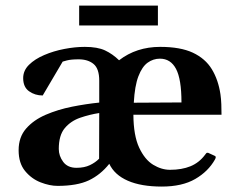

<svg xmlns="http://www.w3.org/2000/svg" viewBox="-20 -666 861 700"><path d="M189.9 11.7Q161.1 11.7 127.9 -1.2Q94.7 -14.2 71.3 -42.7Q47.9 -71.3 47.9 -118.2Q47.9 -166 75.2 -197.3Q102.5 -228.5 146.7 -247.6Q190.9 -266.6 242.2 -276.9Q293.5 -287.1 341.8 -292V-371.6Q341.8 -415.5 321.3 -432.6Q300.8 -449.7 266.6 -449.7Q238.8 -449.7 223.6 -445.6Q208.5 -441.4 208.5 -441.4L135.7 -317.9Q107.4 -317.9 85.9 -333.3Q64.5 -348.6 64.5 -381.3Q64.5 -408.7 85.7 -429.7Q106.9 -450.7 141.1 -465.3Q175.3 -480 214.4 -487.5Q253.4 -495.1 289.1 -495.1Q335.4 -495.1 363 -482.2Q390.6 -469.2 414.1 -446.3Q477.5 -495.1 564 -495.1Q637.7 -495.1 683.1 -473.9Q728.5 -452.6 752.2 -413.8Q775.9 -375 783.7 -322.3Q786.1 -305.7 786.9 -285.9Q787.6 -266.1 787.6 -247.6H466.3Q466.8 -171.9 487.3 -127.9Q507.8 -84 538.3 -65.4Q568.8 -46.9 599.6 -46.9Q642.6 -46.9 674.3 -59.8Q706.1 -72.8 727.5 -101.6Q729.5 -104 731.7 -106.9Q733.9 -109.9 738.8 -108.9L761.2 -98.6Q766.6 -96.7 766.6 -92.8Q766.6 -90.8 765.6 -88.6Q764.6 -86.4 763.7 -84.5Q739.3 -41 691.7 -13.4Q644 14.2 569.8 14.2Q494.6 14.2 446 -7.1Q397.5 -28.3 378.4 -68.8Q346.7 -28.8 304 -8.5Q261.2 11.7 189.9 11.7ZM467.8 -291.5 641.6 -292.5Q641.6 -377.4 621.8 -414.8Q602.1 -452.1 563 -452.1Q538.6 -452.1 518.3 -437.5Q498 -422.9 484.6 -387.9Q471.2 -353 467.8 -291.5ZM258.8 -54.2Q287.6 -54.2 307.9 -64Q328.1 -73.7 341.3 -87.4L341.8 -253.9Q306.6 -248.5 272.5 -236.8Q238.3 -225.1 216.3 -199Q194.3 -172.9 194.3 -123Q194.3 -97.7 210.4 -75.9Q226.6 -54.2 258.8 -54.2ZM268.6 -573.2V-645.5H555.7V-573.2Z"/></svg>

Font: Gelasio SemiBold
Style: Regular
Weight: 600
Designer: Eben Sorkin
Foundry: Eben Sorkin
Version: Version 1.008